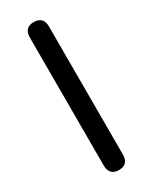

<svg xmlns="http://www.w3.org/2000/svg" viewBox="-190 -757 641 808"><g transform="rotate(-30 131.0 -352.5)"><path d="M131 7Q109 7 97 -5.5Q85 -18 85 -41V-664Q85 -688 97 -700Q109 -712 131 -712Q154 -712 166 -700Q178 -688 178 -664V-41Q178 -18 166.5 -5.5Q155 7 131 7Z"/></g></svg>

Font: Nunito Medium
Style: Regular
Weight: 500
Designer: Vernon Adams
Foundry: Vernon Adams
Version: Version 3.602